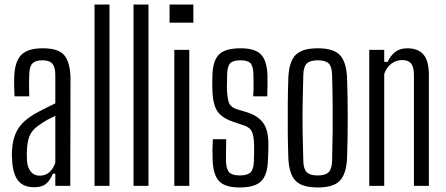

<svg xmlns="http://www.w3.org/2000/svg" viewBox="-20 -820 1967 847"><path d="M132 6Q84 6 61 -22Q38 -50 34 -106Q33 -119 32.5 -132Q32 -145 33 -158Q36 -210 57.5 -248Q79 -286 134 -318Q155 -330 178 -341.5Q201 -353 224 -364V-490Q224 -523 211.5 -538.5Q199 -554 166 -554Q138 -554 124 -541Q110 -528 109 -492Q108 -475 108 -446Q108 -417 109 -395H44Q43 -414 42.5 -440Q42 -466 43 -486Q46 -550 74.5 -578.5Q103 -607 169 -607Q238 -607 263.5 -576.5Q289 -546 291 -478L290 0H224V-54H213Q202 -25 183.5 -9.5Q165 6 132 6ZM155 -45Q204 -45 224 -102V-309Q207 -301 189 -291.5Q171 -282 148 -265Q119 -244 109.5 -218Q100 -192 99 -158Q98 -148 98.5 -135.5Q99 -123 99 -110Q102 -79 116.5 -62Q131 -45 155 -45Z M397 0V-800H463V0Z M569 0V-800H635V0Z M728 -720V-800H833V-720ZM749 0V-600H815V0Z M1037 7Q972 7 946 -21.5Q920 -50 918 -115Q916 -158 919 -206H978Q977 -176 977 -152Q977 -128 977 -109Q978 -73 991.5 -59.5Q1005 -46 1037 -46Q1071 -46 1085 -59.5Q1099 -73 1100 -109Q1101 -127 1101 -146Q1101 -165 1101 -181Q1100 -218 1092 -237.5Q1084 -257 1058 -266L1011 -282Q959 -299 938.5 -330Q918 -361 917 -427Q916 -442 916.5 -455.5Q917 -469 917 -484Q918 -550 945 -578.5Q972 -607 1041 -607Q1106 -607 1132 -579Q1158 -551 1160 -486Q1160 -467 1160 -442.5Q1160 -418 1159 -395H1097Q1099 -420 1098.5 -447Q1098 -474 1098 -492Q1097 -528 1085 -541Q1073 -554 1041 -554Q1008 -554 995.5 -541Q983 -528 982 -492Q982 -475 981.5 -461Q981 -447 981 -432Q982 -394 988.5 -371Q995 -348 1025 -338L1069 -325Q1117 -310 1140.5 -278.5Q1164 -247 1164 -184Q1164 -167 1163.5 -148.5Q1163 -130 1162 -113Q1160 -49 1132.5 -21Q1105 7 1037 7Z M1382 7Q1312 7 1283.5 -23Q1255 -53 1252 -123Q1250 -177 1249.5 -238Q1249 -299 1249.5 -360.5Q1250 -422 1252 -477Q1255 -547 1283.5 -577Q1312 -607 1382 -607Q1452 -607 1480 -576.5Q1508 -546 1511 -477Q1514 -396 1514 -300.5Q1514 -205 1511 -123Q1508 -54 1480 -23.5Q1452 7 1382 7ZM1382 -46Q1415 -46 1429.5 -60Q1444 -74 1445 -109Q1447 -180 1447.5 -240Q1448 -300 1447.5 -360Q1447 -420 1445 -490Q1444 -526 1430 -540Q1416 -554 1382 -554Q1348 -554 1333.5 -540Q1319 -526 1318 -490Q1316 -420 1315 -360Q1314 -300 1315 -240Q1316 -180 1318 -109Q1319 -74 1333.5 -60Q1348 -46 1382 -46Z M1609 0V-600H1675V-547H1690Q1703 -575 1723.5 -591Q1744 -607 1777 -607Q1824 -607 1848 -579.5Q1872 -552 1872 -488V0H1806V-493Q1805 -526 1793 -540.5Q1781 -555 1754 -555Q1728 -555 1706.5 -539Q1685 -523 1675 -494V0Z"/></svg>

Font: Big Shoulders Display
Style: Regular
Weight: 400
Designer: Patric King
Foundry: XO Type Co
Version: Version 1.000; ttfautohint (v1.8.2)